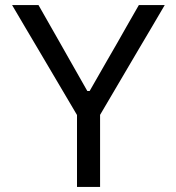

<svg xmlns="http://www.w3.org/2000/svg" viewBox="-20 -733 692 753"><path d="M282 0V-282L128.5 -542Q103.5 -584 80.5 -623Q57.5 -662 27.5 -713H131Q158.5 -665 178 -630.5Q197.5 -596 215 -565.5Q232.5 -534.5 253.5 -497.5L322.5 -376H331.5L398.5 -493Q421 -532 439.5 -564Q457.5 -596 477.5 -631Q497.5 -666 524.5 -713H626Q600.5 -669.5 575.2 -626.5Q550 -583.5 525.5 -542.5L372.5 -282.5V0Z"/></svg>

Font: Heraclito
Style: Regular
Weight: 400
Designer: Kostas Bartsokas (font) & Cristiano Sobral (main changes)
Foundry: Kostas Bartsokas (font) & Cristiano Sobral (main changes)
Version: Version 1.00;July 8, 2020;FontCreator 13.0.0.2655 64-bit